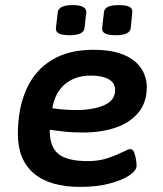

<svg xmlns="http://www.w3.org/2000/svg" viewBox="-20 -725 640 752"><path d="M294 7Q175 7 112.5 -46Q50 -99 50 -200Q50 -300 83 -374.5Q116 -449 182 -489.5Q248 -530 346 -530Q407 -530 448 -516.5Q489 -503 512.5 -481Q536 -459 545.5 -433.5Q555 -408 555 -385Q555 -324 522 -284Q489 -244 432.5 -225Q376 -206 306 -206Q264 -206 232 -209.5Q200 -213 175 -217V-212Q175 -149 209.5 -121.5Q244 -94 324 -94Q368 -94 403 -106Q438 -118 460.5 -129.5Q483 -141 490 -141Q500 -141 505 -129Q510 -117 512.5 -101.5Q515 -86 515 -76Q515 -57 486.5 -38Q458 -19 408.5 -6Q359 7 294 7ZM277 -294Q345 -294 388 -313Q431 -332 431 -372Q431 -401 405 -415Q379 -429 337 -429Q274 -429 234.5 -395.5Q195 -362 185 -301Q205 -298 229.5 -296Q254 -294 277 -294ZM433 -587Q377 -587 380 -615L387 -676Q388 -691 402 -698Q416 -705 445 -705Q475 -705 487.5 -698Q500 -691 498 -676L492 -615Q489 -587 433 -587ZM252 -587Q196 -587 199 -615L206 -676Q209 -705 264 -705Q320 -705 318 -676L311 -615Q308 -587 252 -587Z"/></svg>

Font: Asap Semi Expanded Semi Expanded SemiBold
Style: Italic
Weight: 600
Width: 6
Italic angle: -6°
Designer: Pablo Cosgaya
Foundry: Omnibus-Type
Version: Version 3.001; ttfautohint (v1.8.4.7-5d5b)